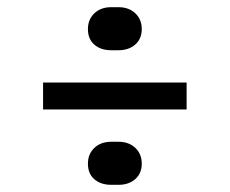

<svg xmlns="http://www.w3.org/2000/svg" viewBox="-20 -600 640 535"><path d="M100 -370H500V-295H100ZM290 -580H310Q339 -580 357 -563Q375 -546 375 -519Q375 -492 357 -476Q339 -460 310 -460H290Q261 -460 243 -475.5Q225 -491 225 -519Q225 -546 243 -563Q261 -580 290 -580ZM290 -205H310Q339 -205 357 -188Q375 -171 375 -144Q375 -117 357 -101Q339 -85 310 -85H290Q261 -85 243 -100.5Q225 -116 225 -144Q225 -171 243 -188Q261 -205 290 -205Z"/></svg>

Font: JetBrainsMono NF
Style: Regular
Weight: 400
Monospace: yes
Designer: Philipp Nurullin, Konstantin Bulenkov
Foundry: JetBrains
Version: Version 1.0.2; ttfautohint (v1.8.3)